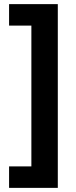

<svg xmlns="http://www.w3.org/2000/svg" viewBox="-20 -746 366 930"><path d="M24 60H132V-622H24V-726H260V164H24Z"/></svg>

Font: Noto Sans Meetei Mayek
Style: Bold
Weight: 700
Designer: Monotype Design Team and Neelakash Kshetrimayum
Foundry: Monotype Imaging Inc.
Version: Version 2.002; ttfautohint (v1.8.4.7-5d5b)